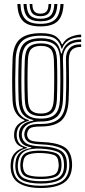

<svg xmlns="http://www.w3.org/2000/svg" viewBox="-20 -773 427 960"><path d="M184 167Q114.8 167 75.2 143.1Q35.8 119.2 33.2 64Q32.8 56.2 33.2 49.6Q33.8 43 34.5 36.8Q36.8 10.8 53.9 -7.8Q71 -26.2 95 -32.2V-35.2Q71.2 -43.5 61.9 -57.6Q52.5 -71.8 50.8 -89.5Q49.8 -97.5 50.8 -107.2Q54.5 -152.5 102 -169V-172.8Q77.8 -182 61.1 -206.1Q44.5 -230.2 42.8 -271.8Q40.8 -322.5 40.8 -369Q40.8 -415.5 42.8 -476.8Q45.5 -547.2 79.1 -577.2Q112.8 -607.2 184.5 -607.2Q233.2 -607.2 256.5 -592.8Q279.8 -578.2 289.2 -551.2H292.5Q306 -578.5 335.4 -589.5Q364.8 -600.5 385.8 -600V-587.2Q344.8 -587 321.5 -570.6Q298.2 -554.2 290.8 -529.8H287.5Q280.2 -561.8 258 -578.1Q235.8 -594.5 184.5 -594.5Q118.5 -594.5 89.6 -566.5Q60.8 -538.5 58.2 -476.8Q56.5 -423.8 56.1 -378.6Q55.8 -333.5 58 -271.8Q60 -227 77.8 -203.4Q95.5 -179.8 124.2 -172.8V-169Q94.5 -161.2 80.2 -145.6Q66 -130 63.8 -107.5Q63 -98 63.8 -89.2Q65.5 -71 76 -57Q86.5 -43 115 -35.8V-32.5Q85.8 -25.5 67.9 -8.5Q50 8.5 47.2 37Q46.2 44 45.6 49.8Q45 55.5 45.5 64Q48.5 115.8 84 135.8Q119.5 155.8 184 155.8Q249.8 155.8 285.4 135.8Q321 115.8 326 64Q327 51.8 325.8 36.5Q321.8 -13.8 286.8 -31.2Q251.8 -48.8 186.8 -51Q139.5 -52.8 123.2 -62.2Q107 -71.8 103.2 -88.8Q100.2 -99.2 101.8 -107.5Q106 -132 122.2 -142.9Q138.5 -153.8 184.5 -153.2Q243.8 -152.8 274.8 -178.8Q305.8 -204.8 309 -270.5Q310.5 -307.2 311 -338.4Q311.5 -369.5 311.1 -402.1Q310.8 -434.8 309.8 -476.2Q308.8 -509.8 327.2 -531.1Q345.8 -552.5 385.8 -551.2V-538.5Q353.2 -538.8 338.2 -522.2Q323.2 -505.8 324 -469Q325 -414 325.1 -368.5Q325.2 -323 323 -271.2Q319.5 -200.8 287.4 -170.8Q255.2 -140.8 184.5 -140.5Q140.5 -140.2 129.4 -131.2Q118.2 -122.2 115.8 -104.8Q114.8 -98.8 116.2 -93.5Q119.5 -78 132.8 -71.4Q146 -64.8 186.8 -63.2Q259.2 -60.8 297.2 -40.4Q335.2 -20 339.8 36.8Q340.5 45.5 340.4 50.6Q340.2 55.8 339.8 64Q335.5 119 296.2 143Q257 167 184 167ZM184 144.8Q123.8 144.8 91.6 128.1Q59.5 111.5 56.8 64.2Q55.8 51 58 36.8Q63.8 -22.8 136.5 -33V-36.2Q104.5 -41.5 91.5 -55.1Q78.5 -68.8 75.2 -89.2Q74 -97.5 74.8 -107.5Q76.5 -131 92.9 -147.4Q109.2 -163.8 146.2 -169.8V-173Q110.8 -180 93 -203Q75.2 -226 73.2 -273Q71.5 -318 71.4 -366.9Q71.2 -415.8 73.5 -475.8Q75.8 -535 102.9 -558.4Q130 -581.8 184.5 -581.8Q233 -581.8 255.4 -563.9Q277.8 -546 285.2 -505.2H288.2Q298 -541 320.9 -558.4Q343.8 -575.8 385.8 -576.2V-563.5Q341 -564 316.9 -540Q292.8 -516 294.8 -472Q296.8 -417 296.6 -367.4Q296.5 -317.8 294.8 -273.5Q291.5 -211.2 263.5 -188.1Q235.5 -165 184.5 -165.5Q143.2 -165.8 118.4 -150.8Q93.5 -135.8 89.8 -110.2Q88 -99.2 89.8 -89.8Q93.8 -66.2 114.6 -54.6Q135.5 -43 186.8 -41.2Q245.2 -39.5 278.1 -23Q311 -6.5 314 36.8Q315.2 51.2 314.2 64.2Q310 110.2 276.8 127.5Q243.5 144.8 184 144.8ZM184.5 -179.8Q231.5 -179.8 254.4 -200.6Q277.2 -221.5 279.8 -274.2Q281.5 -315 281.8 -366.5Q282 -418 280.2 -475.2Q278.2 -528 254.2 -548.5Q230.2 -569 184.5 -569Q136 -569 113.5 -547.9Q91 -526.8 88.8 -474.8Q86.8 -420.2 86.8 -370Q86.8 -319.8 88.8 -273.8Q91 -223 113.6 -201.4Q136.2 -179.8 184.5 -179.8ZM184.5 -192.5Q145.8 -192.5 125.9 -209.9Q106 -227.2 104 -274.2Q102.2 -320.5 102.2 -373Q102.2 -425.5 104 -474Q106 -520.8 125.4 -538.5Q144.8 -556.2 184.5 -556.2Q225.5 -556.2 244.2 -538.2Q263 -520.2 264.8 -474.8Q266.5 -421 266.4 -370Q266.2 -319 264.5 -274.8Q262 -228.5 242.9 -210.5Q223.8 -192.5 184.5 -192.5ZM184.5 -205.2Q217 -205.2 232 -220.6Q247 -236 249 -276Q251 -320 251.1 -371.9Q251.2 -423.8 249.5 -474Q247.8 -513.5 232.6 -528.5Q217.5 -543.5 184.5 -543.5Q151.8 -543.5 136.5 -528.4Q121.2 -513.2 119.5 -473.2Q117.5 -424.8 117.5 -373.6Q117.5 -322.5 119.5 -275.2Q121.2 -234.8 137 -220Q152.8 -205.2 184.5 -205.2ZM184 133.2Q242.2 133.2 269.5 117.8Q296.8 102.2 299.8 64Q300.8 52 299.2 36.8Q296 -2.5 266.9 -14.5Q237.8 -26.5 186.8 -29.5Q133 -32.8 104.8 -17.2Q76.5 -1.8 70.8 36.8Q68.2 50.5 69.2 64.5Q72.2 105.8 102.1 119.5Q132 133.2 184 133.2ZM184 122.2Q136.2 122.2 110.4 110.9Q84.5 99.5 82 64.2Q80.5 50 82.8 36.2Q86.8 1 113.5 -10.1Q140.2 -21.2 187.5 -19.5Q231.8 -18 257.6 -8.2Q283.5 1.5 286.8 36.8Q288.5 50.5 287 64.2Q283.8 100 257.5 111.1Q231.2 122.2 184 122.2ZM184 110.5Q222.2 110.5 245.8 102.8Q269.2 95 272.5 64.5Q275.2 51.8 272 36.8Q269.5 7.8 246.4 0.8Q223.2 -6.2 186.8 -7.8Q145 -9.2 121.9 -0.2Q98.8 8.8 96.5 36.5Q92.5 50.5 95.5 64.5Q98.5 94.2 121.4 102.4Q144.2 110.5 184 110.5ZM182.2 -641Q122.5 -641 95.8 -667Q69 -693 66.8 -753H82.2Q84.2 -699.8 107.5 -676.8Q130.8 -653.8 182.2 -653.8Q233.5 -653.8 256.8 -676.8Q280 -699.8 282.2 -753H297.8Q295 -693 268.2 -667Q241.5 -641 182.2 -641ZM182.2 -666.5Q138.5 -666.5 118.9 -686.5Q99.2 -706.5 97.5 -753H112.8Q114.2 -713.5 130.4 -696.4Q146.5 -679.2 182.2 -679.2Q218 -679.2 234 -696.4Q250 -713.5 251.5 -753H267Q265 -706.5 245.4 -686.5Q225.8 -666.5 182.2 -666.5ZM182.2 -692Q154.2 -692 141.8 -706.1Q129.2 -720.2 128.2 -753H141.8Q142 -727 151.9 -715.9Q161.8 -704.8 182.2 -704.8Q202.8 -704.8 212.6 -715.9Q222.5 -727 222.5 -753H236.2Q235 -720.2 222.5 -706.1Q210 -692 182.2 -692Z"/></svg>

Font: Big Shoulders Inline Display Medium
Style: Regular
Weight: 500
Designer: Patric King
Foundry: XO Type Co
Version: Version 1.000